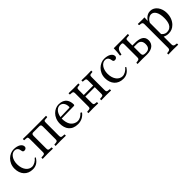

<svg xmlns="http://www.w3.org/2000/svg" viewBox="236 -1580 2955 2955"><g transform="rotate(-45 1713.0 -102.5)"><path d="M389 -87C385 -96 383 -96 374 -97C342 -55 291 -27 250 -27C175 -27 111 -99 111 -219C111 -324 168 -396 231 -396C287 -396 302 -353 306 -320C309 -293 322 -286 342 -286C362 -286 388 -298 388 -328C388 -380 328 -419 236 -419C142 -419 35 -333 35 -198C35 -75 109 10 229 10C286 10 341 -9 389 -87Z M525 -351V-76C525 -41 520 -31 484 -29L454 -27C450 -27 448 -25 448 -22V0L450 2C450 2 518 0 562 0C605 0 671 2 671 2L672 0V-21C672 -25 670 -27 667 -27L640 -29C606 -32 600 -38 600 -76V-351C600 -386 620 -390 641 -390H762C782 -390 803 -388 803 -351V-76C803 -41 798 -32 762 -29L735 -27C732 -27 730 -25 730 -22V0L731 2C731 2 798 0 841 0C885 0 953 2 953 2L954 0V-21C954 -25 952 -27 948 -27L918 -29C883 -31 877 -38 877 -76V-352C877 -393 880 -398 918 -400L948 -402C952 -402 954 -404 954 -408V-429L953 -431C953 -431 883 -429 838 -429H561C518 -429 451 -431 451 -431L449 -429V-407C449 -403 451 -402 454 -402L484 -400C520 -398 525 -393 525 -351Z M1361 -89C1326 -53 1293 -27 1238 -27C1204 -27 1154 -47 1124 -96C1105 -127 1094 -175 1094 -230L1362 -234C1373 -234 1380 -241 1380 -251C1380 -331 1347 -419 1214 -419C1124 -419 1018 -338 1018 -193C1018 -140 1032 -87 1063 -51C1095 -13 1145 10 1214 10C1286 10 1343 -23 1381 -73C1378 -83 1372 -88 1361 -89ZM1097 -259C1115 -367 1178 -396 1214 -396C1260 -396 1304 -357 1304 -277C1304 -268 1300 -264 1290 -264Z M1796 -77C1796 -39 1792 -32 1755 -29L1729 -27C1726 -27 1724 -25 1724 -22V0L1725 2C1755 1 1797 0 1833 0C1870 0 1906 1 1936 2L1938 0V-21C1938 -25 1936 -27 1932 -27L1912 -29C1879 -32 1871 -37 1871 -77V-353C1871 -394 1879 -397 1912 -400L1932 -402C1936 -402 1938 -404 1938 -408V-429L1937 -431C1907 -430 1870 -429 1833 -429C1797 -429 1756 -430 1726 -431L1724 -429V-407C1724 -403 1726 -402 1729 -402L1755 -400C1788 -398 1796 -391 1796 -353V-246H1591V-353C1591 -394 1599 -397 1632 -400L1652 -402C1656 -402 1658 -404 1658 -408V-429L1657 -431C1627 -430 1589 -429 1552 -429C1516 -429 1476 -430 1446 -431L1444 -429V-407C1444 -403 1446 -402 1449 -402L1475 -400C1508 -398 1516 -391 1516 -353V-77C1516 -39 1512 -32 1475 -29L1449 -27C1446 -27 1444 -25 1444 -22V0L1445 2C1475 1 1516 0 1552 0C1589 0 1626 1 1656 2L1658 0V-21C1658 -25 1656 -27 1652 -27L1632 -29C1599 -32 1591 -37 1591 -77V-212H1796Z M2358 -87C2354 -96 2352 -96 2343 -97C2311 -55 2260 -27 2219 -27C2144 -27 2080 -99 2080 -219C2080 -324 2137 -396 2200 -396C2256 -396 2271 -353 2275 -320C2278 -293 2291 -286 2311 -286C2331 -286 2357 -298 2357 -328C2357 -380 2297 -419 2205 -419C2111 -419 2004 -333 2004 -198C2004 -75 2078 10 2198 10C2255 10 2310 -9 2358 -87Z M2584 -74C2584 -45 2577 -33 2541 -29L2522 -27C2517 -27 2514 -24 2514 -19V0L2516 2C2516 2 2579 0 2619 0C2659 0 2721 2 2721 2C2833 2 2894 -52 2894 -136C2894 -230 2812 -256 2716 -256H2659V-357C2659 -392 2663 -398 2699 -400L2730 -402C2733 -402 2735 -403 2735 -407V-429L2733 -431L2622 -429H2426C2425 -371 2421 -326 2414 -280L2441 -275C2458 -357 2473 -392 2555 -392C2577 -392 2584 -384 2584 -347ZM2819 -126C2819 -44 2772 -29 2722 -29C2676 -29 2659 -42 2659 -78V-224H2726C2797 -224 2819 -179 2819 -126Z M3096 -429 3094 -431C3094 -431 3071 -429 3057 -429C3022 -429 2954 -431 2954 -431L2952 -429V-410C2952 -405 2955 -403 2960 -402L2979 -400C3012 -397 3022 -384 3022 -356V159C3022 187 3009 200 2979 203L2960 205C2955 205 2952 208 2952 213V232L2954 234C2954 234 3022 232 3057 232C3096 232 3165 234 3165 234L3167 232V213C3167 208 3163 205 3158 205L3139 203C3108 200 3096 187 3096 159V-12C3122 2 3150 10 3186 10C3238 10 3280 -7 3319 -46C3364 -92 3389 -154 3389 -235C3389 -341 3325 -439 3228 -439C3196 -439 3142 -429 3096 -359H3093ZM3096 -311C3118 -364 3167 -393 3201 -393C3262 -393 3306 -329 3306 -208C3306 -122 3287 -24 3180 -24C3164 -24 3131 -26 3096 -67Z"/></g></svg>

Font: Libertinus Serif Display
Style: Regular
Weight: 400
Designer: Philipp H. Poll, Khaled Hosny
Foundry: Caleb Maclennan
Version: Version 7.050;RELEASE